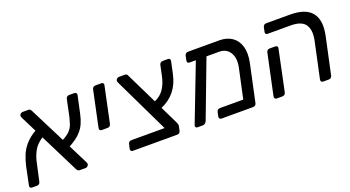

<svg xmlns="http://www.w3.org/2000/svg" viewBox="-45 -1024 2687 1476"><g transform="rotate(-20 1298.5 -285.5)"><path d="M27 0Q17 0 12 -6.5Q7 -13 10 -23L41 -173Q51 -216 67.5 -256.5Q84 -297 115.5 -333.5Q147 -370 201 -402L136 -532Q131 -543 132 -551Q134 -559 141.5 -565Q149 -571 158 -571H205Q216 -571 221 -565Q226 -559 228 -554L375 -263Q417 -285 437.5 -308Q458 -331 466.5 -356.5Q475 -382 482 -410L511 -548Q516 -571 539 -571H581Q591 -571 596 -564.5Q601 -558 599 -548L568 -405Q560 -366 544.5 -330Q529 -294 497 -261.5Q465 -229 407 -198L487 -39Q493 -27 490 -20Q488 -12 481 -6Q474 0 466 0H417Q406 0 401 -6Q396 -12 393 -17L234 -335Q180 -300 157.5 -255Q135 -210 127 -169L95 -23Q90 0 67 0Z M682 -232Q671 -232 666.5 -238.5Q662 -245 664 -255L726 -548Q731 -571 754 -571H802Q812 -571 817 -564.5Q822 -558 819 -548L757 -255Q752 -232 729 -232Z M852 0Q842 0 837 -6.5Q832 -13 834 -23L842 -58Q847 -81 870 -81H1141L924 -532Q919 -544 920 -551Q922 -559 930 -565Q938 -571 946 -571H994Q1005 -571 1010 -565.5Q1015 -560 1017 -554L1141 -300Q1189 -320 1217.5 -362Q1246 -404 1258 -462L1276 -548Q1282 -571 1305 -571H1347Q1357 -571 1361.5 -564.5Q1366 -558 1364 -548L1343 -450Q1310 -294 1172 -235L1244 -87Q1247 -79 1249 -72Q1251 -65 1249 -56L1242 -23Q1237 0 1214 0Z M1380 0Q1371 0 1366.5 -7Q1362 -14 1366 -24L1545 -489H1493Q1483 -489 1478 -495.5Q1473 -502 1476 -512L1483 -548Q1489 -571 1512 -571H1766Q1828 -571 1870 -542Q1912 -513 1928 -458.5Q1944 -404 1928 -327L1863 -23Q1858 0 1835 0H1577Q1567 0 1562 -6.5Q1557 -13 1559 -23L1566 -57Q1572 -80 1594 -80H1784L1836 -321Q1852 -397 1823 -443Q1794 -489 1737 -489H1632L1456 -24Q1452 -14 1443.5 -7Q1435 0 1425 0Z M2409 0Q2399 0 2394 -6.5Q2389 -13 2391 -23L2455 -322Q2471 -402 2440.5 -446.5Q2410 -491 2321 -491H2133Q2123 -491 2118 -497.5Q2113 -504 2116 -514L2123 -548Q2128 -571 2151 -571H2344Q2473 -571 2522.5 -508Q2572 -445 2547 -325L2482 -23Q2477 0 2454 0ZM2029 0Q2019 0 2014 -6.5Q2009 -13 2011 -23L2082 -357Q2087 -380 2110 -380H2155Q2165 -380 2170.5 -373.5Q2176 -367 2173 -357L2103 -23Q2097 0 2075 0Z"/></g></svg>

Font: Lubike
Style: Italic
Weight: 400
Italic angle: -12°
Foundry: Honoka55
Version: Version 1.000;July 22, 2022;FontCreator 14.0.0.2862 64-bit